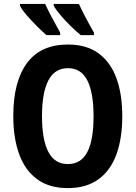

<svg xmlns="http://www.w3.org/2000/svg" viewBox="-20 -953 694 983"><path d="M606 -358Q606 -245 576 -162.5Q546 -80 484 -35Q422 10 327 10Q232 10 170 -35.5Q108 -81 78 -164Q48 -247 48 -359Q48 -535 118 -630Q188 -725 328 -725Q423 -725 484.5 -680Q546 -635 576 -553Q606 -471 606 -358ZM195 -358Q195 -238 227.5 -175.5Q260 -113 327 -113Q395 -113 427 -174.5Q459 -236 459 -358Q459 -479 427 -541.5Q395 -604 328 -604Q260 -604 227.5 -541Q195 -478 195 -358ZM384 -933Q395 -908 416.5 -867Q438 -826 461 -786V-773H394Q369 -793 340.5 -821Q312 -849 288.5 -877Q265 -905 255 -924V-933ZM211 -933Q224 -904 244.5 -865.5Q265 -827 288 -786V-773H218Q197 -791 168.5 -819.5Q140 -848 115.5 -876.5Q91 -905 82 -924V-933Z"/></svg>

Font: Noto Sans Condensed
Style: Bold
Weight: 700
Width: 3
Designer: Monotype Design Team
Foundry: Monotype Imaging Inc.
Version: Version 2.013; ttfautohint (v1.8.4.7-5d5b)